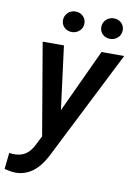

<svg xmlns="http://www.w3.org/2000/svg" viewBox="-138 -788 746 1067"><g transform="rotate(10 235.5 -255.0)"><path d="M214.8 -170.9 380.9 -528.3H508.8L195.8 91.3Q130.4 216.3 23.4 214.8Q-2.9 213.9 -36.6 205.1L-26.9 113.3L-5.9 115.2Q36.1 116.7 63.5 99.4Q90.8 82 109.4 45.4L137.2 -9.3L48.8 -528.3H168.9ZM199.2 -725.1Q225.6 -725.1 242.7 -708.7Q259.8 -692.4 259.8 -668.5Q259.8 -643.6 242.7 -626.7Q225.6 -609.9 199.7 -608.9Q172.4 -608.9 155.8 -625.5Q139.2 -642.1 139.2 -665.5Q139.2 -689 155.8 -706.5Q172.4 -724.1 199.2 -725.1ZM415.5 -724.6Q442.9 -724.6 459.5 -708Q476.1 -691.4 476.1 -668Q476.1 -643.1 459 -626.2Q441.9 -609.4 416 -608.4Q389.2 -608.4 372.3 -624.5Q355.5 -640.6 355.5 -665Q355.5 -689.5 372.3 -706.5Q389.2 -723.6 415.5 -724.6Z"/></g></svg>

Font: RobotoDraft Medium
Style: Italic
Weight: 500
Italic angle: -12°
Version: Version 2.001152; 2014